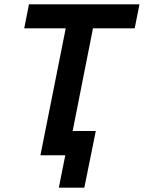

<svg xmlns="http://www.w3.org/2000/svg" viewBox="-20 -718 665 888"><path d="M603 -587H410L316 -112H423L370 150H252L282 0H167L284 -587H92L114 -698H625Z"/></svg>

Font: IBM Plex Sans SemiBold
Style: Italic
Weight: 600
Italic angle: -11.31°
Designer: Mike Abbink, Paul van der Laan, Pieter van Rosmalen
Foundry: Bold Monday
Version: Version 3.201